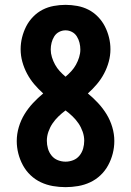

<svg xmlns="http://www.w3.org/2000/svg" viewBox="-20 -763 540 791"><path d="M250 8Q224 8 198 3.5Q172 -1 148.5 -12Q125 -23 106 -41Q87 -59 74.5 -82Q62 -105 55.5 -130.5Q49 -156 49 -182Q49 -211 57.5 -239.5Q66 -268 81 -292.5Q96 -317 116 -338.5Q136 -360 158 -378Q138 -396 121 -416Q104 -436 91.5 -459.5Q79 -483 72 -508.5Q65 -534 65 -560Q65 -585 71 -609Q77 -633 88 -654.5Q99 -676 116.5 -694Q134 -712 155.5 -723Q177 -734 201.5 -738.5Q226 -743 250 -743Q274 -743 298.5 -738.5Q323 -734 344.5 -723Q366 -712 383.5 -694Q401 -676 412 -654.5Q423 -633 429 -609Q435 -585 435 -560Q435 -534 428 -508.5Q421 -483 408.5 -459.5Q396 -436 379 -416Q362 -396 342 -378Q364 -360 384 -338.5Q404 -317 419 -292.5Q434 -268 442.5 -239.5Q451 -211 451 -182Q451 -156 444.5 -130.5Q438 -105 425.5 -82Q413 -59 394 -41Q375 -23 351.5 -12Q328 -1 302 3.5Q276 8 250 8ZM250 -447Q263 -458 274 -470Q285 -482 293 -496.5Q301 -511 306 -527Q311 -543 311 -559Q311 -573 307.5 -587Q304 -601 296.5 -613Q289 -625 276.5 -631.5Q264 -638 250 -638Q236 -638 223.5 -631.5Q211 -625 203.5 -613Q196 -601 192.5 -587Q189 -573 189 -559Q189 -543 194 -527Q199 -511 207 -496.5Q215 -482 226 -470Q237 -458 250 -447ZM250 -97Q266 -97 281.5 -103Q297 -109 307.5 -122Q318 -135 322.5 -151Q327 -167 327 -183Q327 -202 320.5 -220.5Q314 -239 303.5 -254.5Q293 -270 279 -283.5Q265 -297 250 -308Q235 -297 221 -283.5Q207 -270 196.5 -254.5Q186 -239 179.5 -220.5Q173 -202 173 -183Q173 -167 177.5 -151Q182 -135 192.5 -122Q203 -109 218.5 -103Q234 -97 250 -97Z"/></svg>

Font: iosevka_custom_sans_ss08 XBd
Style: Regular
Weight: 800
Designer: Belleve Invis
Foundry: Belleve Invis
Version: Version 10.3.0; ttfautohint (v1.8.3)